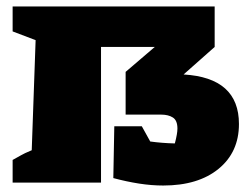

<svg xmlns="http://www.w3.org/2000/svg" viewBox="-20 -564 765 593"><path d="M330 -14 333 -174H418L444 -127Q480 -122 520 -121Q528 -151 528 -167Q528 -192 514 -201Q500 -210 478 -210H368V-342L458 -419H292V0H19V-70Q36 -79 45 -84.5Q54 -90 78 -100L90 -440L19 -467V-544H643V-419L547 -334Q718 -324 718 -181Q718 -94 655 -42.5Q592 9 484 9Q448 9 409.5 3Q371 -3 330 -14Z"/></svg>

Font: Piazzolla SC Black
Style: Regular
Weight: 900
Designer: Juan Pablo del Peral
Foundry: Huerta Tipografica
Version: Version 1.330